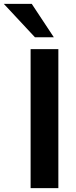

<svg xmlns="http://www.w3.org/2000/svg" viewBox="-86 -973 394 993"><path d="M215.8 -718.8V0H72.3V-718.8ZM-66.4 -953.1H78.1L192.4 -780.3H94.7Z"/></svg>

Font: Min Sans Bold
Style: Regular
Weight: 700
Designer: Jinseong-Kim, NotoSansCJK, Nunito
Foundry: Jinseong-Kim
Version: Version 1.400;Glyphs 3.1.2 (3151)